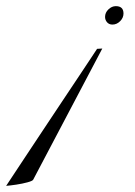

<svg xmlns="http://www.w3.org/2000/svg" viewBox="-47 -357 438 625"><path d="M319 -277Q308 -277 301.5 -284.5Q295 -292 295 -302Q295 -316 306 -326.5Q317 -337 330 -337Q355 -337 355 -313Q355 -299 344 -288Q333 -277 319 -277ZM-27 248Q-25 245 -8.5 220Q8 195 34.5 155Q61 115 92.5 67.5Q124 20 155 -26.5Q186 -73 212 -112Q238 -151 253.5 -174.5Q269 -198 269 -198L286 -199L61 228Q59 232 42.5 236.5Q26 241 6 244Q-14 247 -27 248Z"/></svg>

Font: MonteCarlo
Style: Regular
Weight: 400
Designer: Robert E. Leuschke
Foundry: Robert E. Leuschke
Version: Version 1.010; ttfautohint (v1.8.3)